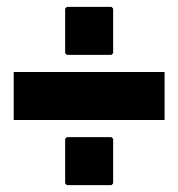

<svg xmlns="http://www.w3.org/2000/svg" viewBox="-20 -540 520 560"><path d="M175 -380H305L310 -385V-515L305 -520H175L170 -515V-385ZM175 0H305L310 -5V-135L305 -140H175L170 -135V-5ZM460 -330H20V-190H460Z"/></svg>

Font: MikodacsPCS
Style: Regular
Weight: 900
Designer: gluk (gluksza@wp.pl)
Foundry: gluk (gluksza@wp.pl)
Version: Version 0.27